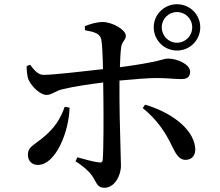

<svg xmlns="http://www.w3.org/2000/svg" viewBox="-20 -845 1040 908"><path d="M817 -606C878 -606 927 -655 927 -716C927 -776 878 -825 817 -825C756 -825 707 -776 707 -716C707 -655 756 -606 817 -606ZM159 -65C243 -65 306 -220 309 -336L286 -340C267 -286 240 -239 177 -189C135 -155 112 -149 112 -113C112 -85 130 -65 159 -65ZM858 -89C890 -89 907 -114 903 -148C892 -242 780 -317 666 -350L655 -334C723 -279 763 -218 792 -157C809 -124 823 -89 858 -89ZM817 -643C777 -643 745 -675 745 -716C745 -756 777 -788 817 -788C857 -788 889 -756 889 -716C889 -675 857 -643 817 -643ZM200 -396C226 -396 241 -416 280 -424C329 -436 405 -447 468 -455L469 -379C470 -294 470 -140 466 -91C465 -77 458 -75 447 -77C421 -80 383 -91 346 -101L337 -82C371 -62 401 -35 416 -13C440 23 439 43 475 43C520 43 552 -13 552 -61C552 -95 545 -287 545 -378V-464C611 -470 681 -476 720 -476C772 -476 804 -471 838 -471C865 -471 879 -481 879 -506C879 -542 816 -568 775 -568C750 -568 742 -553 547 -527C548 -564 550 -599 553 -622C557 -650 575 -655 575 -676C575 -704 513 -740 466 -741C438 -741 404 -731 381 -721L382 -702C428 -694 452 -686 459 -659C463 -641 466 -580 467 -518C387 -509 234 -491 188 -491C162 -490 144 -510 122 -539L106 -532C106 -513 108 -484 115 -468C132 -431 173 -396 200 -396Z"/></svg>

Font: GenKiMin2 TW SB
Style: Regular
Weight: 600
Version: Version 2.100;PS 2.1;hotconv 16.6.51;makeotf.lib2.5.65220 DE